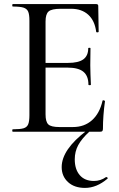

<svg xmlns="http://www.w3.org/2000/svg" viewBox="-20 -645 582 940"><path d="M43 -12Q79 -12 95.5 -17Q112 -22 118 -36.5Q124 -51 124 -81V-544Q124 -574 118 -588Q112 -602 95.5 -607.5Q79 -613 43 -613Q40 -613 40 -619Q40 -625 43 -625H451Q461 -625 461 -616L463 -490Q463 -487 457.5 -486.5Q452 -486 451 -489Q444 -544 412 -573Q380 -602 328 -602H277Q233 -602 218 -589Q203 -576 203 -540V-85Q203 -49 216.5 -36Q230 -23 271 -23H337Q393 -23 430.5 -56.5Q468 -90 482 -152Q482 -154 486 -154Q489 -154 491.5 -152.5Q494 -151 494 -150Q484 -78 484 -15Q484 -7 481 -3.5Q478 0 469 0H43Q40 0 40 -6Q40 -12 43 -12ZM311 -314H165V-337H313Q364 -337 388 -354.5Q412 -372 412 -409Q412 -411 417.5 -411Q423 -411 423 -409L422 -325L423 -280Q425 -248 425 -230Q425 -228 419 -228Q413 -228 413 -230Q413 -273 388.5 -293.5Q364 -314 311 -314ZM346 135Q346 184 370.5 212.5Q395 241 440 241Q472 241 499 222H501Q504 222 506.5 225Q509 228 506 230Q453 275 396 275Q344 275 313 246.5Q282 218 282 173Q282 87 405 -6L418 -1Q380 34 363 65.5Q346 97 346 135Z"/></svg>

Font: Cormorant Infant Medium
Style: Regular
Weight: 500
Designer: Christian Thalmann (Catharsis Fonts)
Foundry: Catharsis Fonts
Version: Version 4.000